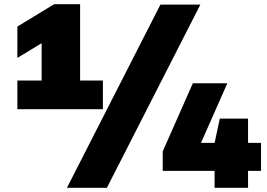

<svg xmlns="http://www.w3.org/2000/svg" viewBox="-20 -830 1278 918"><path d="M63 -308V-445H179V-623.5L63 -553V-703L239 -810H363V-445H472V-308ZM300 68 747 -808H938L491 68ZM758 -13V-106L902 -432H1067L941 -147H1006L1031 -263H1166V-147H1228V-13H1166V68H1006V-13Z"/></svg>

Font: Encode Sans Expanded Black
Style: Regular
Weight: 900
Width: 7
Designer: Multiple Designers
Foundry: Impallari Type
Version: Version 3.000; ttfautohint (v1.8.3) -l 8 -r 50 -G 200 -x 14 